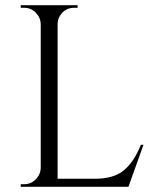

<svg xmlns="http://www.w3.org/2000/svg" viewBox="-20 -720 602 740"><path d="M73 -10Q99 -10 117.5 -28.5Q136 -47 137 -73V-627Q136 -653 117.5 -671.5Q99 -690 73 -690H60V-700H279V-690H266Q230 -690 211 -659Q202 -644 202 -627V-31H345Q419 -31 458 -64Q497 -97 523 -162H533L475 0H60V-10Z"/></svg>

Font: Cinzel Decorative
Style: Regular
Weight: 400
Designer: Natanael Gama
Version: Version 1.002;PS 001.002;hotconv 1.0.56;makeotf.lib2.0.21325